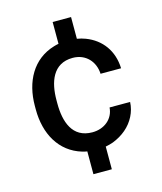

<svg xmlns="http://www.w3.org/2000/svg" viewBox="-114 -727 783 930"><g transform="rotate(-15 277.5 -262.5)"><path d="M330.6 -643.6H238.3V-534.2C230 -532.7 222.2 -530.8 214.4 -528.3C104 -495.6 49.8 -394.5 49.8 -272.9V-255.4C49.8 -133.8 104 -32.7 214.4 0C222.2 2.4 230 3.9 238.3 5.4V119.6H330.6V5.9C343.8 3.4 356.9 0 369.1 -4.4C394 -14.2 416.5 -27.3 435.5 -43.5C474.1 -76.2 498.5 -123 500.5 -172.4H397.5C393.6 -115.7 346.7 -77.6 286.6 -77.6C185.5 -77.6 158.2 -165.5 158.2 -255.4V-272.9C158.2 -362.3 186.5 -450.7 286.6 -450.7C352.5 -450.7 395 -402.3 397.5 -341.3H500.5C497.6 -429.2 449.7 -494.1 373 -523.4C359.4 -528.8 345.2 -532.2 330.6 -534.7Z"/></g></svg>

Font: Bert Sans Medium
Style: Regular
Weight: 500
Designer: Christian Robertson (Google), Cristiano Sobral
Foundry: Google, Cristiano Sobral
Version: Version 3.101